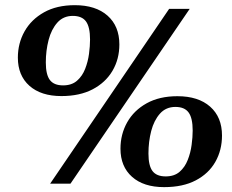

<svg xmlns="http://www.w3.org/2000/svg" viewBox="-20 -728 919 761"><path d="M223.6 -347.2Q142.6 -347.2 96.7 -387.9Q50.8 -428.7 50.8 -499.5Q50.8 -556.6 77.4 -603.8Q104 -650.9 154.5 -679.2Q205.1 -707.5 276.4 -707.5Q359.4 -707.5 406.2 -666Q453.1 -624.5 453.1 -551.8Q453.1 -493.7 425.8 -447.3Q398.4 -400.9 347.2 -374Q295.9 -347.2 223.6 -347.2ZM230 -389.6Q264.2 -389.6 285.2 -408Q306.2 -426.3 317.4 -454.8Q328.6 -483.4 332.8 -514.6Q336.9 -545.9 336.9 -571.3Q336.9 -621.1 320.8 -643.1Q304.7 -665 268.6 -665Q231 -665 207.3 -638.4Q183.6 -611.8 172.6 -569.6Q161.6 -527.3 161.6 -480.5Q161.6 -432.1 177.7 -410.9Q193.8 -389.6 230 -389.6ZM178.7 0 650.4 -692.9H731.9L259.3 0ZM630.4 13.7Q549.3 13.7 503.4 -27.1Q457.5 -67.9 457.5 -138.7Q457.5 -195.8 484.1 -243.2Q510.7 -290.5 561.3 -318.6Q611.8 -346.7 683.1 -346.7Q766.1 -346.7 813 -305.2Q859.9 -263.7 859.9 -190.9Q859.9 -132.8 833.5 -86.4Q807.1 -40 756.1 -13.2Q705.1 13.7 630.4 13.7ZM636.7 -28.8Q670.9 -28.8 691.9 -47.1Q712.9 -65.4 724.1 -94Q735.4 -122.6 739.5 -153.8Q743.7 -185.1 743.7 -210.4Q743.7 -260.3 727.5 -282.2Q711.4 -304.2 675.3 -304.2Q637.7 -304.2 614 -277.6Q590.3 -251 579.3 -208.7Q568.4 -166.5 568.4 -119.6Q568.4 -71.3 584.5 -50Q600.6 -28.8 636.7 -28.8Z"/></svg>

Font: Gelasio
Style: Bold Italic
Weight: 700
Italic angle: -8.5°
Designer: Eben Sorkin
Foundry: Eben Sorkin
Version: Version 1.008